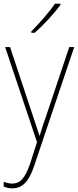

<svg xmlns="http://www.w3.org/2000/svg" viewBox="-20 -785 427 1048"><path d="M310 -758V-765H280C249 -719 196 -659 151 -614V-606H169C217 -647 275 -711 310 -758ZM8 -528 182 -9 144 109C116 191 88 217 47 217C30 217 16 213 0 207V233C16 240 30 243 47 243C103 243 138 206 167 119L385 -528H358L234 -158C218 -112 206 -78 197 -45H195C188 -68 178 -96 157 -160L35 -528Z"/></svg>

Font: Noto Sans Arabic UI SmCn Th
Style: Regular
Weight: 100
Width: 4
Designer: Monotype Design Team, Nadine Chahine and Nizar Qandah
Foundry: Monotype Imaging Inc.
Version: Version 2.010